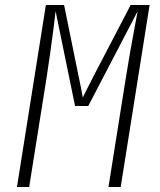

<svg xmlns="http://www.w3.org/2000/svg" viewBox="-20 -750 640 770"><path d="M48 0 164 -730H237L294 -450Q299 -428 304 -402Q309 -376 312 -359Q320 -376 333.5 -402Q347 -428 358 -450L504 -730H580L464 0H415L485 -440Q493 -491 502 -541.5Q511 -592 519 -635Q527 -678 532 -705L334 -325H281L203 -705Q200 -678 194.5 -635Q189 -592 182 -541.5Q175 -491 167 -440L97 0Z"/></svg>

Font: NKDuy Mono Thin
Style: Italic
Weight: 100
Italic angle: -9°
Monospace: yes
Designer: NKDuy
Foundry: NKDuy
Version: Version 2.251; ttfautohint (v1.8.4.7-5d5b)